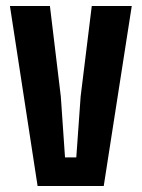

<svg xmlns="http://www.w3.org/2000/svg" viewBox="-20 -620 472 640"><path d="M105.3 0 13.1 -600H146.4L182.7 -298.5L196.7 -95.3H234.3L248.8 -298.5L285.9 -600H419.2L325.8 0Z"/></svg>

Font: Big Shoulders Text SC Thin
Style: Regular
Weight: 100
Designer: Patric King
Foundry: XO Type Co
Version: Version 2.002